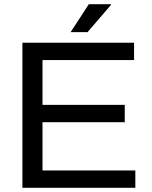

<svg xmlns="http://www.w3.org/2000/svg" viewBox="-20 -888 717 908"><path d="M314 -736 400 -868H504L505 -865L394 -736ZM86 0V-686H614V-604H181V-392H570V-310H181V-82H620V0Z"/></svg>

Font: Archivo
Style: Regular
Weight: 400
Designer: Hector Gatti
Foundry: Omnibus-Type
Version: Version 2.001